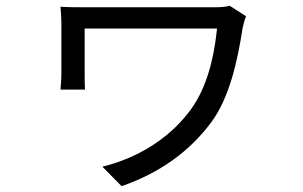

<svg xmlns="http://www.w3.org/2000/svg" viewBox="-20 -560 1040 660"><path d="M826 -504 770 -540C754 -536 735 -535 718 -535C673 -535 304 -535 278 -535C243 -535 210 -535 188 -537C189 -520 191 -499 191 -480C191 -447 191 -334 191 -308C191 -293 190 -272 188 -252H272C271 -272 271 -297 271 -308C271 -334 271 -438 271 -462C328 -462 681 -462 726 -462C713 -336 682 -242 628 -173C556 -80 450 -16 332 13L398 80C533 33 632 -41 705 -138C769 -223 797 -353 814 -464C816 -473 822 -497 826 -504Z"/></svg>

Font: Noto Sans CJK JP
Style: Regular
Weight: 400
Designer: Ryoko NISHIZUKA 西塚涼子 (kana, bopomofo & ideographs); Paul D. Hunt (Latin, Greek & Cyrillic); Sandoll Communications 산돌커뮤니
Foundry: Adobe
Version: Version 2.004;hotconv 1.0.118;makeotfexe 2.5.65603